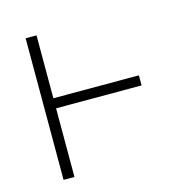

<svg xmlns="http://www.w3.org/2000/svg" viewBox="-83 -600 667 681"><g transform="rotate(-15 250.0 -260.0)"><path d="M69 0V-520H109V-289H423V-252H109V0Z"/></g></svg>

Font: Iosevka Curly Extralight
Style: Regular
Weight: 200
Monospace: yes
Designer: Belleve Invis
Foundry: Belleve Invis
Version: Version 22.1.2; ttfautohint (v1.8.4)